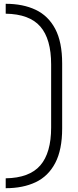

<svg xmlns="http://www.w3.org/2000/svg" viewBox="-20 -760 411 1010"><path d="M10 230V178Q135 176 192 110Q249 44 249 -89V-421Q249 -555 192 -620.5Q135 -686 10 -688V-740Q101 -740 167.5 -708.5Q234 -677 270.5 -608Q307 -539 307 -426V-84Q307 28 270.5 97.5Q234 167 167.5 198.5Q101 230 10 230Z"/></svg>

Font: Space Grotesk Light Light
Style: Regular
Weight: 300
Version: Version 2.000